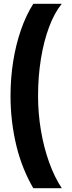

<svg xmlns="http://www.w3.org/2000/svg" viewBox="-20 -770 378 1004"><path d="M154 214Q126 166 103.5 110.5Q81 55 66 -6.5Q51 -68 43 -134Q35 -200 35 -268Q35 -362 49 -449.5Q63 -537 89.5 -613.5Q116 -690 154 -750H303Q265 -704 237 -629.5Q209 -555 194 -462.5Q179 -370 179 -268Q179 -177 194 -88Q209 1 237 79Q265 157 303 214Z"/></svg>

Font: Teachers
Style: Bold
Weight: 700
Designer: Alfredo Marco Pradil, Chank Diesel
Version: Version 1.001